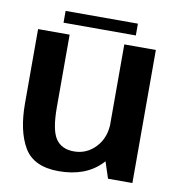

<svg xmlns="http://www.w3.org/2000/svg" viewBox="-79 -764 783 842"><g transform="rotate(10 312.5 -343.0)"><path d="M456.5 0H565V-592.5H424.5V-97ZM181 -593H40.5V-263Q40.5 -139 83.2 -67Q126 5 237 5Q358 5 426 -66.5Q494 -138 494 -214L425 -246.5Q425 -177.5 385 -134.8Q345 -92 288 -92Q233 -92 207 -130.2Q181 -168.5 181 -269.5ZM145.5 -640H467.5V-692.5H145.5Z"/></g></svg>

Font: Anybody Thin SemiBold
Style: Regular
Weight: 600
Version: Version 1.113;gftools[0.9.25]